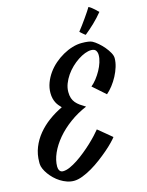

<svg xmlns="http://www.w3.org/2000/svg" viewBox="-190 -1065 944 1237"><g transform="rotate(-15 281.5 -446.0)"><path d="M411.1 -475.1Q429.7 -490.2 447.3 -512.7Q464.8 -535.2 478.5 -560.1Q492.2 -585 500.5 -610.8Q508.8 -636.7 508.8 -659.2Q508.8 -677.2 500.2 -689.7Q491.7 -702.1 469.2 -702.1Q450.2 -702.1 427.2 -693.4Q404.3 -684.6 380.9 -669.2Q357.4 -653.8 335.2 -632.6Q313 -611.3 295.9 -586.4Q278.8 -561.5 268.3 -534.2Q257.8 -506.8 257.8 -479Q257.8 -455.1 263.7 -437.7Q269.5 -420.4 280.8 -407Q292 -393.6 307.9 -382.3Q323.7 -371.1 344.2 -358.9Q282.7 -333 231.2 -295.2Q179.7 -257.3 142.6 -213.4Q105.5 -169.4 84.7 -122.8Q64 -76.2 64 -33.2Q64 -18.1 71.3 -6.6Q78.6 4.9 94.2 4.9Q114.7 4.9 140.1 -6.3Q165.5 -17.6 192.9 -35.6Q220.2 -53.7 247.8 -76.2Q275.4 -98.6 299.6 -121.3Q323.7 -144 342.8 -164.6Q361.8 -185.1 373 -199.2Q402.3 -175.8 423.8 -157.5Q445.3 -139.2 463.9 -124Q455.6 -112.8 436.3 -92.8Q417 -72.8 390.4 -49.8Q363.8 -26.9 332.3 -3.2Q300.8 20.5 268.3 39.6Q235.8 58.6 204.1 70.8Q172.4 83 146 83Q123 83 100.3 75.2Q77.6 67.4 57.1 54.4Q36.6 41.5 19.3 24.7Q2 7.8 -11 -10.3Q-23.9 -28.3 -31.7 -46.4Q-39.6 -64.5 -40 -80.1V-91.8Q-40 -143.1 -22 -188.5Q-3.9 -233.9 27.6 -272.2Q59.1 -310.5 101.3 -341.6Q143.6 -372.6 191.9 -395.5Q183.1 -404.3 174.6 -414.6Q166 -424.8 159.4 -437.7Q152.8 -450.7 148.9 -466.8Q145 -482.9 145 -502.9Q145 -537.1 157.2 -569.8Q169.4 -602.5 189.9 -631.3Q210.4 -660.2 238 -684.1Q265.6 -708 296.4 -725.3Q327.1 -742.7 359.4 -752.4Q391.6 -762.2 421.9 -762.2Q472.2 -762.2 492.2 -752Q508.8 -743.2 528.1 -726.6Q547.4 -710 564 -690.2Q580.6 -670.4 591.8 -650.1Q603 -629.9 603 -613.8Q603 -585.9 593.8 -555.7Q584.5 -525.4 569.3 -496.8Q554.2 -468.3 534.7 -443.1Q515.1 -418 495.1 -400.9ZM585 -926.3Q557.6 -892.6 525.9 -862.3Q494.1 -832 461.9 -806.2Q459.5 -807.6 454.3 -811.5Q449.2 -815.4 443.8 -820.3Q438.5 -825.2 433.6 -829.3Q428.7 -833.5 426.8 -835.9Q439 -851.1 454.1 -871.6Q469.2 -892.1 483.4 -912.4Q497.6 -932.6 508.8 -949.5Q520 -966.3 524.9 -975.1Q535.2 -970.2 544.7 -962.6Q554.2 -955.1 562.3 -947.8Q570.3 -940.4 576.2 -934.3Q582 -928.2 585 -926.3Z"/></g></svg>

Font: Yesteryear
Style: Regular
Weight: 400
Designer: Astigmatic (AOETI)
Foundry: Astigmatic (AOETI)
Version: Version 1.000